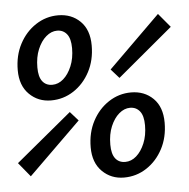

<svg xmlns="http://www.w3.org/2000/svg" viewBox="-89 -697 745 757"><g transform="rotate(-5 283.5 -318.0)"><path d="M112 -316Q61 -316 26 -350.5Q-9 -385 -9 -446Q-9 -504 15 -549.5Q39 -595 79.5 -621.5Q120 -648 168 -648Q221 -648 255.5 -614Q290 -580 290 -518Q290 -460 266 -414.5Q242 -369 201.5 -342.5Q161 -316 112 -316ZM122 -377Q146 -377 166 -394.5Q186 -412 199 -443Q212 -474 212 -514Q212 -552 197.5 -570Q183 -588 159 -588Q136 -588 115.5 -570.5Q95 -553 82 -522Q69 -491 69 -450Q69 -413 83 -395Q97 -377 122 -377ZM6 -25 -40 -81 181 -264 213 -228ZM388 -381 356 -417 561 -619 607 -564ZM372 12Q321 12 286 -22.5Q251 -57 251 -118Q251 -176 275 -221.5Q299 -267 339.5 -293.5Q380 -320 428 -320Q481 -320 515.5 -286Q550 -252 550 -190Q550 -132 526 -86.5Q502 -41 461.5 -14.5Q421 12 372 12ZM382 -49Q406 -49 426 -66.5Q446 -84 459 -115Q472 -146 472 -186Q472 -224 457.5 -242Q443 -260 419 -260Q396 -260 375.5 -242.5Q355 -225 342 -194Q329 -163 329 -122Q329 -85 343 -67Q357 -49 382 -49Z"/></g></svg>

Font: Source Code Pro ExtraLight SemiBold
Style: Italic
Weight: 600
Italic angle: -11°
Monospace: yes
Version: Version 1.016;hotconv 1.0.116;makeotfexe 2.5.65601